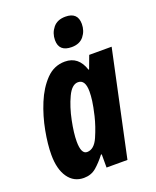

<svg xmlns="http://www.w3.org/2000/svg" viewBox="-144 -848 763 941"><g transform="rotate(-20 238.0 -377.0)"><path d="M377 -703Q377 -764 313 -764Q270 -764 248 -736.5Q226 -709 226 -673Q226 -613 292 -613Q334 -613 355.5 -640Q377 -667 377 -703ZM156 -170Q156 -213 169 -277Q182 -341 205.5 -391Q229 -441 261 -441Q299 -441 299 -379Q299 -358 295.5 -331Q292 -304 281 -257Q269 -207 246.5 -155.5Q224 -104 187 -104Q156 -104 156 -170ZM246 -69H250V0H359L476 -548H359L334 -481H331Q306 -558 235 -558Q178 -558 137 -515.5Q96 -473 69.5 -408.5Q43 -344 30 -274.5Q17 -205 17 -151Q17 -76 47 -33Q77 10 129 10Q167 10 193.5 -12.5Q220 -35 246 -69Z"/></g></svg>

Font: Noto Sans UI Condensed ExtraBold
Style: Italic
Weight: 800
Width: 3
Designer: Monotype Design Team
Foundry: Monotype Imaging Inc.
Version: 1.001